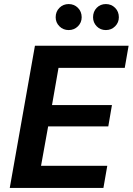

<svg xmlns="http://www.w3.org/2000/svg" viewBox="-20 -925 653 945"><path d="M28 0 152 -700H613L594 -591H268L236 -408H531L513 -303H217L182 -109H508L489 0ZM318 -777Q291 -777 272.5 -795.5Q254 -814 254 -840Q254 -868 272.5 -886.5Q291 -905 318 -905Q345 -905 363.5 -886.5Q382 -868 382 -840Q382 -814 363.5 -795.5Q345 -777 318 -777ZM501 -777Q474 -777 456 -795.5Q438 -814 438 -840Q438 -868 456 -886.5Q474 -905 501 -905Q528 -905 546.5 -886.5Q565 -868 565 -840Q565 -814 546.5 -795.5Q528 -777 501 -777Z"/></svg>

Font: DM Sans 9pt
Style: Bold Italic
Weight: 700
Italic angle: -10°
Version: Version 4.004;gftools[0.9.30]